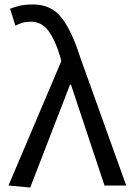

<svg xmlns="http://www.w3.org/2000/svg" viewBox="-20 -829 592 858"><path d="M115 9 18 0 254 -556 248 -579Q225 -654 195 -693Q165 -732 118 -732Q96 -732 79.5 -727Q63 -722 49 -714L25 -790Q45 -798 68.5 -803.5Q92 -809 128 -809Q209 -809 255 -750Q301 -691 338 -574L544 0H447L297 -451H293Z"/></svg>

Font: Chiron Sans HK TT
Style: Regular
Weight: 400
Designer: Ryoko NISHIZUKA 西塚涼子 (kana, bopomofo & ideographs); Paul D. Hunt (Latin, Greek & Cyrillic); Sandoll Communications 산돌커뮤니
Foundry: Adobe
Version: Version 2.022;hotconv 1.0.109;makeotfexe 2.5.65596